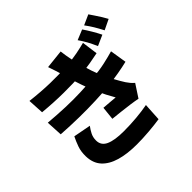

<svg xmlns="http://www.w3.org/2000/svg" viewBox="-214 -1112 1428 1428"><g transform="rotate(-45 500.0 -398.0)"><path d="M777 -821Q796 -794 819 -755Q842 -716 856 -687L773 -650Q754 -693 737 -724Q720 -755 697 -788ZM889 -868Q901 -850 917 -826.5Q933 -803 947.5 -779.5Q962 -756 972 -737L891 -698Q869 -740 851.5 -769Q834 -798 809 -832ZM124 -722Q235 -709 326.5 -707Q418 -705 498 -710Q568 -715 620.5 -725.5Q673 -736 711 -746L728 -620Q690 -612 641.5 -603.5Q593 -595 527 -589Q449 -584 348 -584.5Q247 -585 131 -596ZM106 -511Q198 -503 281 -500Q364 -497 436.5 -500Q509 -503 570 -508Q653 -515 711 -528Q769 -541 814 -554L835 -423Q790 -412 735.5 -402.5Q681 -393 621 -386Q557 -380 473.5 -376.5Q390 -373 297.5 -374.5Q205 -376 113 -382ZM437 -683Q430 -712 420.5 -741Q411 -770 400 -802L548 -818Q554 -769 563.5 -723.5Q573 -678 585 -636.5Q597 -595 610 -555Q621 -522 640.5 -478.5Q660 -435 683 -392Q706 -349 728 -315Q738 -300 749 -287Q760 -274 775 -261L709 -160Q681 -166 638 -172Q595 -178 549.5 -183Q504 -188 466 -192L477 -297Q506 -295 540.5 -292Q575 -289 596 -287Q557 -354 529.5 -416.5Q502 -479 484 -532Q472 -568 464 -592.5Q456 -617 450 -638Q444 -659 437 -683ZM311 -274Q293 -250 279.5 -223.5Q266 -197 266 -164Q266 -111 316 -88.5Q366 -66 461 -66Q531 -66 596.5 -72Q662 -78 715 -88L707 53Q655 61 588.5 66.5Q522 72 461 72Q360 72 286.5 50.5Q213 29 172 -16Q131 -61 129 -134Q128 -185 142 -224.5Q156 -264 174 -300Z"/></g></svg>

Font: Noto Sans JP ExtraBold
Style: Regular
Weight: 800
Designer: Ryoko NISHIZUKA  (kana, bopomofo & ideographs); Paul D. Hunt (Latin, Greek & Cyrillic); Sandoll Communications , Soo-you
Foundry: Adobe
Version: Version 2.004-H2;hotconv 1.0.118;makeotfexe 2.5.65603